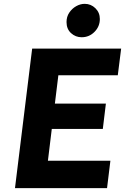

<svg xmlns="http://www.w3.org/2000/svg" viewBox="-20 -980 651 1000"><path d="M58 0 147.5 -727H611L593.5 -588H234.5L288.5 -625L262 -409L216.5 -440.5H531.5L515.5 -308.5H207L253.5 -339.5L225 -105.5L180 -143H555L537.5 0ZM405.5 -786Q373.5 -786 350 -807.5Q326.5 -829 326.5 -865Q326.5 -893 340.8 -914.2Q355 -935.5 376.8 -947.8Q398.5 -960 421 -960Q453.5 -960 476.8 -937.2Q500 -914.5 500 -881Q500 -842 472.2 -814Q444.5 -786 405.5 -786Z"/></svg>

Font: Spline Sans Mono
Style: Italic
Weight: 400
Italic angle: -4°
Monospace: yes
Designer: Eben Sorkin, Mirko Velimirovic
Foundry: Sorkin Type
Version: Version 1.004